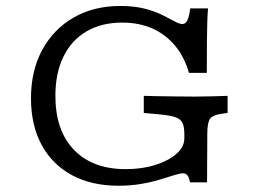

<svg xmlns="http://www.w3.org/2000/svg" viewBox="-20 -602 859 634"><path d="M371 11.3Q282.3 11.3 217.3 -23.8Q152.4 -58.9 117.3 -123.8Q82.3 -188.7 82.3 -277.4Q82.3 -368.5 119.4 -437.1Q156.5 -505.6 223 -544Q289.5 -582.3 377.4 -582.3Q423.4 -582.3 457.7 -573.4Q491.9 -564.5 516.1 -552.4Q540.3 -540.3 556.5 -531.5Q572.6 -522.6 582.3 -522.6Q592.7 -522.6 598.8 -535.1Q604.8 -547.6 608.1 -574.2H666.9Q665.3 -554.8 664.5 -530.2Q663.7 -505.6 663.3 -466.1Q662.9 -426.6 662.9 -361.3H604Q588.7 -414.5 557.7 -451.6Q526.6 -488.7 482.7 -508.1Q438.7 -527.4 383.9 -527.4Q315.3 -527.4 265.7 -498.4Q216.1 -469.4 189.5 -414.9Q162.9 -360.5 162.9 -285.5Q162.9 -171 224.2 -107.3Q285.5 -43.5 395.2 -43.5Q449.2 -43.5 492.7 -57.3Q536.3 -71 562.5 -94Q588.7 -116.9 588.7 -145.2V-159.7Q588.7 -183.1 582.7 -196Q576.6 -208.9 559.3 -214.9Q541.9 -221 508.1 -224.2L454.8 -229V-285.5Q479 -284.7 507.7 -284.3Q536.3 -283.9 564.9 -283.5Q593.5 -283.1 617.7 -283.1H627.4Q650.8 -283.1 679.8 -283.9Q708.9 -284.7 731.5 -285.5V-229L713.7 -226.6Q683.1 -222.6 673.8 -210.1Q664.5 -197.6 664.5 -159.7L663.7 0H607.3Q604.8 -15.3 599.2 -22.6Q593.5 -29.8 584.7 -29.8Q575 -29.8 555.6 -23.8Q536.3 -17.7 508.9 -9.3Q481.5 -0.8 446.8 5.2Q412.1 11.3 371 11.3Z"/></svg>

Font: Playfair 5pt SemiExpanded Light
Style: Regular
Weight: 300
Width: 6
Designer: Claus Eggers Sørensen
Foundry: Claus Eggers Sørensen
Version: Version 2.203